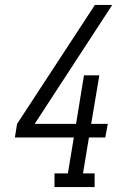

<svg xmlns="http://www.w3.org/2000/svg" viewBox="-20 -755 540 775"><path d="M200 0V-55H254L278 -200H40L49 -255L363 -735H433L120 -255H287L319 -451H381L348 -255H415L405 -200H339L315 -55H362V0Z"/></svg>

Font: Iosevka Slab Light Oblique
Style: Regular
Weight: 300
Italic angle: -9°
Monospace: yes
Designer: Belleve Invis
Foundry: Belleve Invis
Version: Version 11.1.1; ttfautohint (v1.8.3)